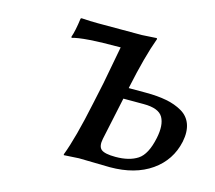

<svg xmlns="http://www.w3.org/2000/svg" viewBox="-72 -519 683 609"><g transform="rotate(15 270.0 -214.5)"><path d="M454.6 -126Q463.9 -170.4 450 -194.8Q436 -219.2 386.7 -219.2H319.8L290 -79.1Q284.7 -53.2 296.4 -43.7Q308.1 -34.2 343.3 -34.2Q388.2 -34.2 415.5 -52Q442.9 -69.8 454.6 -126ZM246.1 -250 269.5 -374Q145 -374 111.3 -362.8L109.9 -366.2Q117.7 -388.2 123 -429.2L125.5 -431.2Q155.3 -429.2 180.2 -429.2H324.2L372.6 -432.1L374 -429.2Q350.6 -365.7 328.1 -258.8L327.6 -255.9H384.3Q422.4 -255.9 451.7 -250.2Q481 -244.6 503.7 -231.4Q526.4 -218.3 535.2 -194.1Q543.9 -169.9 537.1 -136.2Q523.4 -72.3 470.2 -35.2Q417 2 334.5 2Q314.5 2 283.7 1Q252.9 0 232.9 0L183.6 2.9L183.1 0Q206.1 -60.1 231 -179.2Z"/></g></svg>

Font: Linux Biolinum
Style: Italic
Weight: 400
Italic angle: -12°
Designer: Philipp H. Poll
Foundry: Philipp H. Poll
Version: Version 1.1.3 ; ttfautohint (v0.9)